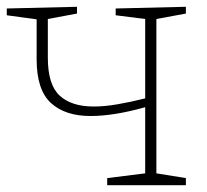

<svg xmlns="http://www.w3.org/2000/svg" viewBox="-21 -546 611 566"><path d="M527 -21V0H295V-21L407 -35V-230Q361 -217 320.5 -210.5Q280 -204 246 -204Q171 -204 129 -242.5Q87 -281 87 -371V-489L-1 -501V-521L206 -526V-506L120 -490V-376Q120 -296 155 -264Q190 -232 255 -232Q287 -232 325 -238.5Q363 -245 407 -256V-490L320 -501V-521L527 -526V-506L440 -490V-35Z"/></svg>

Font: Bitter ExtraLight
Style: Regular
Weight: 200
Designer: Sol Matas, and Bitter project Authors
Foundry: Sol Matas
Version: Version 2.001